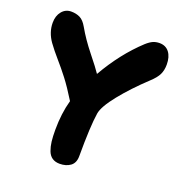

<svg xmlns="http://www.w3.org/2000/svg" viewBox="-132 -854 882 948"><g transform="rotate(20 309.5 -379.5)"><path d="M285.2 -15.1Q261.7 -15.1 245.8 -25.9Q230 -36.6 221.9 -58.1Q213.9 -79.6 210.9 -104.7Q208 -129.9 208 -166Q208 -251.5 228 -323.2Q190.4 -384.3 160.2 -423.6Q129.9 -462.9 100.1 -496.8Q70.3 -530.8 46.9 -563Q15.1 -607.9 15.1 -658.2Q15.1 -694.8 34.2 -718Q53.2 -741.2 83 -741.2Q109.4 -741.2 129.4 -731.2Q149.4 -721.2 166 -691.9Q197.3 -636.7 243.4 -579.1Q289.6 -521.5 307.1 -495.1Q380.9 -624 478 -713.9Q497.6 -731.4 512.9 -737.8Q528.3 -744.1 545.9 -744.1Q578.6 -744.1 596.9 -720.5Q615.2 -696.8 615.2 -655.8Q615.2 -626.5 604.5 -604Q593.8 -581.5 564 -554.2Q488.8 -483.9 435.1 -417Q381.3 -350.1 375 -312Q363.8 -240.2 363.8 -84Q363.8 -47.9 341.3 -31.5Q318.8 -15.1 285.2 -15.1Z"/></g></svg>

Font: Shantell Sans Bouncy
Style: Regular
Weight: 800
Designer: Stephen Nixon, Anya Danilova, Shantell Martin
Foundry: Arrow Type
Version: Version 1.006;[9816181b4]